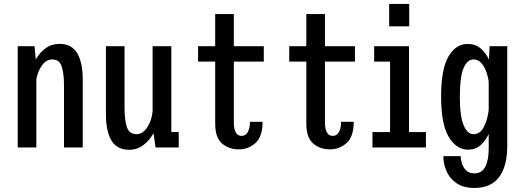

<svg xmlns="http://www.w3.org/2000/svg" viewBox="-20 -728 2590 948"><path d="M67.5 0V-500H150.5L156.5 -434.5Q175 -467.5 204.8 -489.5Q234.5 -511.5 274 -511.5Q333.5 -511.5 361 -465.8Q388.5 -420 388.5 -335.5V0H296V-305Q296 -366 284.5 -400.2Q273 -434.5 238 -434.5Q208.5 -434.5 187.5 -405.5Q166.5 -376.5 159.5 -337V0Z M617.5 11.5Q557.5 11.5 530.2 -34.2Q503 -80 503 -164.5V-500H595V-195Q595 -134 606.8 -99.8Q618.5 -65.5 653.5 -65.5Q685.5 -65.5 707.5 -100Q729.5 -134.5 733.5 -178.5V-500H826V-76H862.5V0H748L738 -70.5Q719 -35.5 688.5 -12Q658 11.5 617.5 11.5Z M1042.5 -117.5V-424H958V-500H1042.5V-658.5H1134.5V-500H1282.5V-424H1134.5V-125.5Q1134.5 -57 1173 -57Q1193 -57 1203.5 -75.8Q1214 -94.5 1214 -126.5H1276.5Q1276.5 -53.5 1241.5 -22Q1206.5 9.5 1159 9.5Q1110 9.5 1076.2 -19.5Q1042.5 -48.5 1042.5 -117.5Z M1492.5 -117.5V-424H1408V-500H1492.5V-658.5H1584.5V-500H1732.5V-424H1584.5V-125.5Q1584.5 -57 1623 -57Q1643 -57 1653.5 -75.8Q1664 -94.5 1664 -126.5H1726.5Q1726.5 -53.5 1691.5 -22Q1656.5 9.5 1609 9.5Q1560 9.5 1526.2 -19.5Q1492.5 -48.5 1492.5 -117.5Z M1901.5 -708.5H2000.5V-598H1901.5ZM1819 0V-76H1906V-424H1827.5V-500H1999.5V-76H2083V0Z M2291.5 11Q2234 11 2196 -51.5Q2158 -114 2158 -251Q2158 -388 2194.5 -449.5Q2231 -511 2288.5 -511Q2327.5 -511 2353.2 -489Q2379 -467 2394 -434L2397.5 -500H2484.5V-8Q2484.5 93.5 2444 146.8Q2403.5 200 2322.5 200Q2268.5 200 2234.8 177Q2201 154 2185 118Q2169 82 2169 43H2254.5Q2254.5 58 2260.5 78Q2266.5 98 2281.2 113Q2296 128 2322.5 128Q2359.5 128 2376.2 94.8Q2393 61.5 2393 7V-66Q2377.5 -33 2352.5 -11Q2327.5 11 2291.5 11ZM2250.5 -251Q2250.5 -153.5 2269.2 -109.5Q2288 -65.5 2318 -65.5Q2351 -65.5 2369.2 -101.5Q2387.5 -137.5 2393 -185V-324Q2389.5 -351.5 2380 -376.8Q2370.5 -402 2355 -418.2Q2339.5 -434.5 2318 -434.5Q2287.5 -434.5 2269 -392Q2250.5 -349.5 2250.5 -251Z"/></svg>

Font: Trispace Condensed
Style: Regular
Weight: 400
Width: 3
Designer: Tyler Finck
Foundry: Etcetera Type Company
Version: Version 1.210; ttfautohint (v1.8.3)